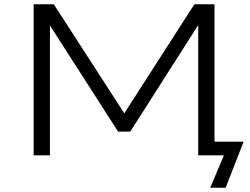

<svg xmlns="http://www.w3.org/2000/svg" viewBox="-20 -725 1165 896"><path d="M961 151 1025 0H905V-615L907 -611L588 -111H531L210 -611L213 -614V0H137V-705H231L564 -190H556L887 -705H981V-64H1117L1033 151Z"/></svg>

Font: Nunito Sans 7pt Expanded Light
Style: Regular
Weight: 300
Width: 7
Designer: Vernon Adams
Foundry: Vernon Adams
Version: Version 3.101;gftools[0.9.27]